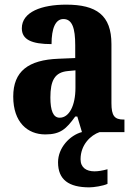

<svg xmlns="http://www.w3.org/2000/svg" viewBox="-20 -569 581 827"><path d="M175 10C240 10 265 -13 304 -67H313L333 0H332C281 14 230 67 230 130C230 205 276 238 365 238C383 238 424 232 443 223V160C421 166 403 169 387 169C352 169 327 153 327 117C327 54 371 13 409 0H516V-54H513C473 -54 460 -70 460 -125V-379C460 -504 395 -549 265 -549C160 -549 74 -518 74 -447C74 -399 115 -379 202 -379C202 -447 219 -487 253 -487C291 -487 304 -448 304 -374V-319L232 -316C102 -311 37 -262 37 -153C37 -42 99 10 175 10ZM237 -62C209 -62 197 -93 197 -149C197 -221 215 -258 273 -263L305 -266V-191C305 -114 278 -62 237 -62Z"/></svg>

Font: Noto Serif Condensed ExtraBold
Style: Regular
Weight: 800
Width: 3
Designer: Monotype Design Team
Foundry: Monotype Imaging Inc.
Version: Version 2.013